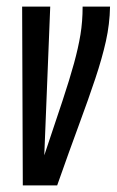

<svg xmlns="http://www.w3.org/2000/svg" viewBox="-20 -559 353 581"><path d="M153 2H49L47 -539H132L114 -89Q147 -187 169 -253.5Q191 -320 204 -367.5Q217 -415 223.5 -454.5Q230 -494 230 -539H313Q312 -486 300.5 -434.5Q289 -383 268.5 -321.5Q248 -260 219 -181.5Q190 -103 153 2Z"/></svg>

Font: Georama Extra Condensed Medium
Style: Italic
Weight: 500
Width: 2
Italic angle: -9°
Designer: Jean-Baptiste Levee
Foundry: Production Type
Version: Version 1.000